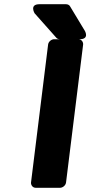

<svg xmlns="http://www.w3.org/2000/svg" viewBox="-20 -865 428 910"><path d="M127 0C126 11 134 25 149 25H265C276 25 291 15 293 0L374 -654C375 -665 367 -679 352 -679H236C225 -679 210 -669 208 -654ZM247 -686C250 -682 257 -679 264 -679H357C406 -679 382 -719 382 -719L312 -835C309 -841 301 -845 293 -845H167C118 -845 144 -802 144 -802Z"/></svg>

Font: Falling Sky
Style: BlkObl
Weight: 900
Designer: Paul D. Hunt
Foundry: Adobe Systems Incorporated
Version: Version 1.02